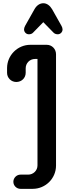

<svg xmlns="http://www.w3.org/2000/svg" viewBox="-20 -942 457 1193"><path d="M212.9 85.9C212.9 117.7 187 143.1 154.8 143.1H106.9C83.5 143.1 63 163.1 63 187.5C63 211.9 83.5 231.4 106.9 231.4H183.1C263.2 231.4 328.1 166.5 328.1 86.9V-605C328.1 -637.7 302.7 -663.6 270.5 -663.6H168.5C89.4 -663.6 23.9 -598.6 23.9 -519V-489.7C23.9 -457.5 49.8 -432.6 81.1 -432.6C114.3 -432.6 139.6 -457.5 139.6 -489.7V-517.6C139.6 -549.8 165 -575.7 197.8 -575.7H212.9ZM303.7 -884.8C291 -906.2 272 -921.9 249.5 -921.9C226.1 -921.9 206.5 -906.7 194.3 -884.8L135.7 -780.8C131.8 -773.4 129.4 -765.6 129.4 -758.8C129.4 -744.1 141.6 -729 159.2 -729C168.5 -729 178.2 -731.4 185.1 -738.8L249 -804.2L313 -738.8C319.8 -731.9 329.6 -729 338.9 -729C356.4 -729 368.7 -744.1 368.7 -758.8C368.7 -766.1 366.2 -773.4 362.3 -780.8Z"/></svg>

Font: Supermercado One
Style: Regular
Weight: 400
Designer: James Grieshaber
Foundry: James Grieshaber
Version: Version 1.002